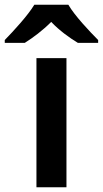

<svg xmlns="http://www.w3.org/2000/svg" viewBox="-72 -879 432 806"><path d="M215 -859H72C45 -814 -15 -749 -52 -711V-699H32C67 -721 107 -751 143 -787C177 -751 220 -720 255 -699H340V-711C303 -748 241 -814 215 -859ZM207 -93V-635H81V-93Z"/></svg>

Font: Noto Sans Kannada UI SemiBold
Style: Regular
Weight: 600
Designer: Jelle Bosma - Monotype Design Team
Foundry: Monotype Imaging Inc.
Version: Version 2.005